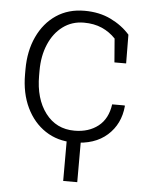

<svg xmlns="http://www.w3.org/2000/svg" viewBox="-52 -581 628 797"><g transform="rotate(5 262.5 -182.5)"><path d="M269 10.3Q203.1 10.3 152.6 -22.9Q102.1 -56.2 73.5 -115.7Q44.9 -175.3 44.9 -253.9V-274.4Q44.9 -351.6 72.8 -411.1Q100.6 -470.7 150.6 -504.4Q200.7 -538.1 268.6 -538.1Q330.1 -538.1 377.9 -514.9Q425.8 -491.7 458 -455.1L459 -335.4H410.2L402.3 -434.1Q377.9 -460 345.2 -474.4Q312.5 -488.8 270 -488.8Q220.2 -488.8 182.6 -460.9Q145 -433.1 124.3 -384.5Q103.5 -335.9 103.5 -274.4V-253.9Q103.5 -157.2 148.4 -97.9Q193.4 -38.6 269.5 -38.6Q328.6 -38.6 368.2 -69.6Q407.7 -100.6 416 -161.1H468.3L469.2 -158.2Q462.4 -83 410.2 -36.4Q357.9 10.3 269 10.3ZM241.2 173.3V-30.8H299.8V173.3Z"/></g></svg>

Font: Roboto Slab Light
Style: Regular
Weight: 300
Designer: Google
Version: Version 2.000; ttfautohint (v1.8.1.43-b0c9)